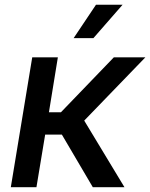

<svg xmlns="http://www.w3.org/2000/svg" viewBox="-20 -777 623 797"><path d="M24.9 0 113.8 -539.1H220.2L183.1 -311H232.9L452.6 -539.1H583.5L329.6 -276.4L496.6 0H365.2L236.8 -218.3H167.5L131.3 0ZM285.6 -618.7 378.4 -757.3H488.8L367.7 -618.7Z"/></svg>

Font: Inter 18pt Medium
Style: Italic
Weight: 500
Italic angle: -9.3988°
Designer: Rasmus Andersson
Foundry: rsms
Version: Version 4.001;git-66647c0bb